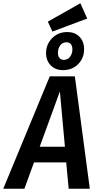

<svg xmlns="http://www.w3.org/2000/svg" viewBox="-60 -1160 607 1180"><path d="M347 -162H149L90 0H-40L246 -691H400L492 0H362ZM339 -258 308 -598 184 -258ZM457 -858Q457 -803 420.5 -766Q384 -729 327 -729Q280 -729 251.5 -758.5Q223 -788 223 -834Q223 -887 260 -925Q297 -963 353 -963Q401 -963 429 -933.5Q457 -904 457 -858ZM296 -836Q296 -815 305.5 -803.5Q315 -792 332 -792Q356 -792 370.5 -811Q385 -830 385 -856Q385 -877 375.5 -888.5Q366 -900 348 -900Q324 -900 310 -881Q296 -862 296 -836ZM476 -1046 262 -966 234 -1027 434 -1140Z"/></svg>

Font: Fira Sans Condensed Medium
Style: Italic
Weight: 500
Width: 3
Italic angle: -8°
Designer: bBox Type GmbH & Carrois Corporate GbR & Edenspiekermann AG
Foundry: bBox Type GmbH & Carrois Corporate GbR & Edenspiekermann AG
Version: Version 4.301